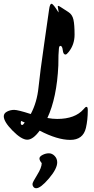

<svg xmlns="http://www.w3.org/2000/svg" viewBox="-80 -732 496 1017"><path d="M230 -672 226 -697Q226 -701 229 -701Q232 -701 247 -691Q262 -681 282.5 -668Q303 -655 309 -628Q315 -601 315 -548.5Q315 -496 284 -457Q273 -443 267 -443Q255 -443 252.5 -466Q250 -489 240 -489Q233 -489 232 -474Q229 -450 229 -385Q221 -214 171 -107Q199 -102 223 -102Q318 -102 363 -154Q372 -166 378.5 -166Q385 -166 385 -148Q385 -97 375 -54Q360 9 292 9Q224 9 130 -40Q95 8 64.5 8Q34 8 -13 -39.5Q-60 -87 -60 -116Q-60 -132 -42.5 -141Q-25 -150 -5 -150Q15 -150 83 -128Q116 -190 124 -269Q132 -348 154 -499.5Q176 -651 180 -681.5Q184 -712 193 -712Q202 -712 230 -666ZM51 -83 33 -91Q30 -91 30 -80.5Q30 -70 38 -70Q42 -70 51 -83ZM141 132Q129 118 129 107.5Q129 97 145.5 88.5Q162 80 179 80Q196 80 209.5 94Q223 108 223 128Q223 162 179 213.5Q135 265 112 265Q103 265 97.5 258.5Q92 252 92 243Q92 234 116.5 195Q141 156 141 132Z"/></svg>

Font: Devonshire
Style: Regular
Weight: 400
Designer: Astigmatic (AOETI)
Foundry: Astigmatic (AOETI)
Version: Version 1.001